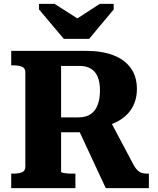

<svg xmlns="http://www.w3.org/2000/svg" viewBox="-20 -973 816 993"><path d="M310 -772H441L568 -924V-953H496L339 -851L421 -852L262 -953H182V-924ZM378 -320 527 0H750V-75H741Q726 -75 714 -78.5Q702 -82 691.5 -92Q681 -102 671 -120L547 -354ZM296 -85V-632H392Q427 -632 450.5 -617.5Q474 -603 485.5 -575Q497 -547 497 -506Q497 -463 485.5 -431.5Q474 -400 449.5 -383Q425 -366 386 -366H272V-289H426Q433 -292 438 -294.5Q443 -297 449 -300Q455 -303 462 -308Q535 -317 585.5 -343.5Q636 -370 662 -413Q688 -456 688 -513Q688 -576 657 -620Q626 -664 567 -687Q508 -710 422 -710H38V-635H49Q76 -635 93.5 -628Q111 -621 111 -599V-111Q111 -89 93.5 -82Q76 -75 49 -75H38V0H370V-75H357Q345 -75 334.5 -75.5Q324 -76 315 -77.5Q306 -79 301 -80.5Q296 -82 296 -85Z"/></svg>

Font: Roboto Serif
Style: Bold
Weight: 700
Designer: Greg Gazdowicz
Foundry: Commercial Type
Version: Version 1.008